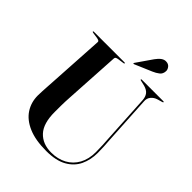

<svg xmlns="http://www.w3.org/2000/svg" viewBox="-247 -1014 1158 1158"><g transform="rotate(45 332.0 -435.0)"><path d="M566.5 -302.5 548.5 -617Q546.5 -643.5 534 -659.8Q521.5 -676 493.5 -684L457.5 -692.5Q454.5 -693.5 453.5 -694.2Q452.5 -695 452.5 -696.5Q452.5 -698 453.5 -699Q454.5 -700 457 -700H642Q644.5 -700 645.5 -699Q646.5 -698 646.5 -696.5Q646.5 -695 645 -694Q643.5 -693 640.5 -692L609.5 -683Q586 -676 571.8 -658.8Q557.5 -641.5 559.5 -617.5L577.5 -307.5Q579.5 -280.5 581 -254Q582.5 -227.5 582.5 -200Q582.5 -141 560 -93Q537.5 -45 487.2 -16.5Q437 12 354.5 12Q261.5 12 201 -14.2Q140.5 -40.5 111 -86Q81.5 -131.5 81.5 -189.5Q81.5 -204 82.8 -227Q84 -250 85.5 -273.2Q87 -296.5 88 -313L109.5 -672Q110 -678.5 105 -681.5Q100 -684.5 90 -686.5L49.5 -692.5Q43.5 -694 43.5 -696.5Q43.5 -698 44.8 -699Q46 -700 48.5 -700H310.5Q313 -700 314.2 -699Q315.5 -698 315.5 -696.5Q315.5 -695 314.2 -694.2Q313 -693.5 309.5 -692.5L267.5 -686.5Q257.5 -684.5 253 -681.5Q248.5 -678.5 248 -671L227 -316.5Q224.5 -278 224.2 -246Q224 -214 224 -192Q223.5 -94 266 -48.2Q308.5 -2.5 382 -2.5Q438 -2.5 480.8 -25.8Q523.5 -49 547.2 -92.2Q571 -135.5 571 -195Q571 -228.5 569.5 -254.5Q568 -280.5 566.5 -302.5ZM423.5 -840Q438 -860.5 453.2 -871.5Q468.5 -882.5 484.5 -881.5Q504 -881 514.8 -867.5Q525.5 -854 525 -840Q524 -815 506.8 -801.8Q489.5 -788.5 468 -779.5L359 -733Q357.5 -732.5 355.5 -732.2Q353.5 -732 352.5 -733.5Q352 -734.5 352.5 -736.2Q353 -738 354 -739.5Z"/></g></svg>

Font: Fraunces 120pt SemiBold
Style: Regular
Weight: 600
Version: Version 1.000;[b76b70a41]